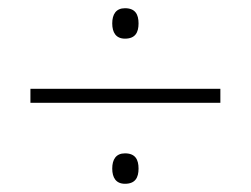

<svg xmlns="http://www.w3.org/2000/svg" viewBox="-20 -586 610 467"><path d="M284 -492C309 -492 317 -507 317 -529C317 -551 309 -566 284 -566C262 -566 253 -551 253 -529C253 -507 262 -492 284 -492ZM54 -336H516V-370H54ZM284 -139C309 -139 317 -154 317 -176C317 -198 309 -213 284 -213C262 -213 253 -198 253 -176C253 -154 262 -139 284 -139Z"/></svg>

Font: Noto Sans Arabic ExtLt
Style: Regular
Weight: 200
Designer: Monotype Design Team, Nadine Chahine, Nizar Qandah and Khaled Hosny
Foundry: Monotype Imaging Inc.
Version: Version 2.012